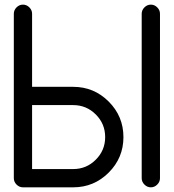

<svg xmlns="http://www.w3.org/2000/svg" viewBox="-20 -801 743 821"><path d="M585.9 -742.2Q585.9 -757.8 597.7 -769.5Q609.4 -781.2 625 -781.2Q640.6 -781.2 652.3 -769.5Q664.1 -757.8 664.1 -742.2V-39.1Q664.1 -23.4 652.3 -11.7Q640.6 0 625 0Q609.4 0 597.7 -11.7Q585.9 -23.4 585.9 -39.1ZM117.2 -742.2V-429.7H293Q381.8 -429.7 444.8 -366.7Q507.8 -303.7 507.8 -214.8Q507.8 -126 444.8 -63Q381.8 0 293 0H78.1Q62.5 0 50.8 -11.7Q39.1 -23.4 39.1 -39.1V-742.2Q39.1 -757.8 50.8 -769.5Q62.5 -781.2 78.1 -781.2Q93.8 -781.2 105.5 -769.5Q117.2 -757.8 117.2 -742.2ZM293 -78.1Q349.6 -78.1 389.6 -118.2Q429.7 -158.2 429.7 -214.8Q429.7 -271.5 389.6 -311.5Q349.6 -351.6 293 -351.6H117.2V-78.1Z"/></svg>

Font: Comfortaa
Style: Regular
Weight: 400
Designer: Johan Aakerlund
Foundry: Johan Aakerlund
Version: Version 2.001; ttfautohint (v1.4.1)